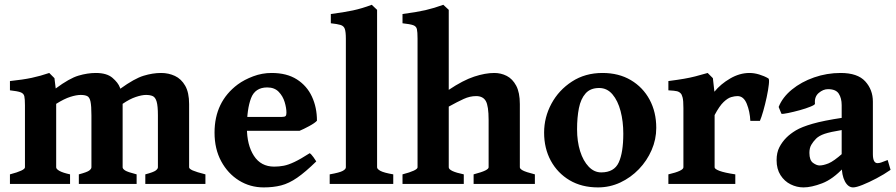

<svg xmlns="http://www.w3.org/2000/svg" viewBox="-20 -777 3784 811"><path d="M593.8 0V-40.5Q628.9 -49.8 637.9 -56.9Q647 -64 647 -70.3V-289.6Q647 -329.6 641.6 -347.9Q636.2 -366.2 625 -371.1Q613.8 -376 596.7 -376Q579.1 -376 553.5 -367.4Q527.8 -358.9 498 -338.4V-70.3Q498 -64 508.3 -57.1Q518.6 -50.3 557.1 -40.5V0H313V-40.5Q348.1 -49.8 357.2 -56.9Q366.2 -64 366.2 -70.3V-289.6Q366.2 -329.6 362.3 -347.9Q358.4 -366.2 348.4 -371.1Q338.4 -376 320.8 -376Q302.7 -376 277.1 -367.9Q251.5 -359.9 217.3 -338.4V-70.3Q217.3 -63 231 -55.2Q244.6 -47.4 275.9 -40.5V0H22V-40.5Q85.4 -57.1 85.4 -70.3V-332.5Q85.4 -358.4 82.8 -370.4Q80.1 -382.3 66.9 -387.2Q53.7 -392.1 22 -395.5V-434.6Q77.1 -440.4 114 -448.2Q150.9 -456.1 188 -468.8L210 -446.8L215.3 -403.3Q273.4 -446.3 311.5 -457.5Q349.6 -468.8 384.8 -468.8Q431.2 -468.8 455.1 -448.2Q479 -427.7 486.3 -407.7L488.3 -402.3Q547.9 -445.3 586.4 -457Q625 -468.8 660.6 -468.8Q691.9 -468.8 718.8 -456.3Q745.6 -443.8 762.2 -415Q778.8 -386.2 778.8 -337.4V-70.3Q778.8 -64 793.9 -57.1Q809.1 -50.3 847.7 -40.5V0Z M1318.8 -267.1Q1310.1 -257.3 1285.6 -244.1Q1261.2 -231 1245.6 -224.6H945.8L946.8 -283.2H1171.4Q1182.6 -283.2 1186.3 -286.9Q1189.9 -290.5 1189.9 -300.8Q1189.9 -320.8 1182.4 -345.9Q1174.8 -371.1 1157 -389.4Q1139.2 -407.7 1108.9 -407.7Q1057.6 -407.7 1040.3 -362.1Q1022.9 -316.4 1022.9 -237.8Q1022.9 -164.6 1052.5 -118.9Q1082 -73.2 1138.2 -73.2Q1158.7 -73.2 1178.2 -76.9Q1197.8 -80.6 1223.6 -92.8Q1249.5 -105 1288.1 -129.9Q1294.4 -126.5 1304.2 -112.8Q1314 -99.1 1315.9 -95.2Q1270 -50.3 1235.4 -26.4Q1200.7 -2.4 1167.7 6.1Q1134.8 14.6 1093.8 14.6Q1036.6 14.6 989.5 -14.6Q942.4 -43.9 914.3 -95.9Q886.2 -147.9 886.2 -216.8Q886.2 -347.2 984.4 -420.4Q1011.7 -440.4 1049.3 -454.6Q1086.9 -468.8 1127.4 -468.8Q1191.4 -468.8 1233.9 -441.7Q1276.4 -414.6 1297.6 -368.9Q1318.8 -323.2 1318.8 -267.1Z M1372.6 0V-40.5Q1414.6 -47.9 1427.7 -55.2Q1440.9 -62.5 1440.9 -70.3V-613.3Q1440.9 -642.1 1436.5 -654.8Q1432.1 -667.5 1418.5 -671.6Q1404.8 -675.8 1377.4 -678.7V-717.8Q1431.2 -724.6 1470.2 -732.9Q1509.3 -741.2 1550.3 -756.8L1572.8 -735.4V-70.3Q1572.8 -63 1586.9 -55.2Q1601.1 -47.4 1641.1 -40.5V0Z M1980.5 0V-40.5Q2015.6 -49.8 2029.8 -56.9Q2043.9 -64 2043.9 -70.3V-270Q2043.9 -329.6 2032 -350.3Q2020 -371.1 1991.2 -371.1Q1964.8 -371.1 1938.7 -359.1Q1912.6 -347.2 1875.5 -326.7V-70.3Q1875.5 -53.7 1939 -40.5V0H1680.2V-40.5Q1743.7 -57.1 1743.7 -70.3V-614.3Q1743.7 -641.6 1741 -653.8Q1738.3 -666 1725.1 -670.7Q1711.9 -675.3 1680.2 -678.7V-717.8Q1739.7 -725.6 1776.9 -734.1Q1814 -742.7 1852.5 -756.8L1875.5 -735.4V-397.5Q1936 -438 1982.9 -453.4Q2029.8 -468.8 2067.9 -468.8Q2096.2 -468.8 2120.6 -456.3Q2145 -443.8 2160.4 -415Q2175.8 -386.2 2175.8 -337.4V-70.3Q2175.8 -64 2188.2 -57.1Q2200.7 -50.3 2239.3 -40.5V0Z M2752 -236.8Q2752 -188 2732.4 -143.1Q2712.9 -98.1 2678.7 -62.5Q2644.5 -26.9 2600.1 -6.1Q2555.7 14.6 2505.9 14.6Q2437 14.6 2386 -15.6Q2335 -45.9 2306.6 -98.1Q2278.3 -150.4 2278.3 -216.8Q2278.3 -281.7 2309.3 -339.1Q2340.3 -396.5 2396 -432.6Q2451.7 -468.8 2524.9 -468.8Q2593.8 -468.8 2644.8 -438.5Q2695.8 -408.2 2723.9 -356Q2752 -303.7 2752 -236.8ZM2612.8 -212.4Q2612.8 -264.2 2601.3 -307.9Q2589.8 -351.6 2567.1 -378.4Q2544.4 -405.3 2510.7 -405.3Q2473.6 -405.3 2453.4 -382.3Q2433.1 -359.4 2425.3 -320.1Q2417.5 -280.8 2417.5 -231Q2417.5 -179.7 2430.4 -138.4Q2443.4 -97.2 2466.6 -73Q2489.7 -48.8 2519.5 -48.8Q2574.2 -48.8 2593.5 -90.8Q2612.8 -132.8 2612.8 -212.4Z M3225.6 -445.8Q3230 -442.9 3227.5 -420.2Q3225.1 -397.5 3218.5 -366.7Q3211.9 -335.9 3203.9 -307.9Q3195.8 -279.8 3189.9 -266.6H3149.4Q3147.5 -306.2 3134.3 -338.6Q3121.1 -371.1 3095.2 -371.1Q3083.5 -371.1 3068.8 -366.9Q3054.2 -362.8 3036.6 -346.2Q3019 -329.6 2998.5 -291V-70.3Q2998.5 -63 3019.3 -55.2Q3040 -47.4 3085.9 -40.5V0H2803.2V-40.5Q2866.7 -55.2 2866.7 -70.3V-320.3Q2866.7 -352.5 2863.3 -365.2Q2859.9 -377.9 2855.5 -382.3Q2849.1 -389.2 2839.8 -391.6Q2830.6 -394 2803.2 -395.5V-434.6Q2843.8 -439.9 2869.1 -444.3Q2894.5 -448.7 2916.5 -454.3Q2938.5 -460 2969.2 -468.8L2991.2 -446.8L2997.6 -389.6Q3023.9 -421.9 3064 -445.3Q3104 -468.8 3146 -468.8Q3165.5 -468.8 3186.8 -462.4Q3208 -456.1 3225.6 -445.8Z M3741.7 -59.6Q3714.4 -40.5 3682.4 -23.7Q3650.4 -6.8 3623.5 3.9Q3596.7 14.6 3583.5 14.6Q3562.5 14.6 3548.8 -11Q3535.2 -36.6 3535.2 -80.1V-333Q3535.2 -362.3 3522.9 -381.3Q3510.7 -400.4 3477.5 -400.4Q3457 -400.4 3438.2 -384.3Q3419.4 -368.2 3422.4 -338.9Q3422.9 -334.5 3403.8 -326.7Q3384.8 -318.8 3358.2 -311.5Q3331.5 -304.2 3309.1 -299.6Q3286.6 -294.9 3280.8 -296.4L3269 -325.2Q3285.2 -366.2 3325 -398.7Q3364.7 -431.2 3418.7 -450Q3472.7 -468.8 3530.8 -468.8Q3602.5 -468.8 3634.8 -433.3Q3667 -397.9 3667 -347.7V-126Q3667 -87.9 3686.5 -87.9Q3693.4 -87.9 3701.7 -90.6Q3710 -93.3 3729.5 -101.1ZM3540 -228.5Q3486.3 -219.7 3462.9 -211.7Q3439.5 -203.6 3427.2 -191.4Q3414.6 -178.7 3406.7 -165Q3398.9 -151.4 3398.9 -131.3Q3398.9 -100.1 3414.1 -89.1Q3429.2 -78.1 3441.9 -78.1Q3457.5 -78.1 3479.5 -86.9Q3501.5 -95.7 3540 -129.9L3543.9 -69.3Q3498 -20 3452.6 -2.7Q3407.2 14.6 3374 14.6Q3345.7 14.6 3319.6 1.7Q3293.5 -11.2 3276.9 -37.1Q3260.3 -63 3260.3 -100.6Q3260.3 -132.3 3272 -155Q3283.7 -177.7 3301.8 -195.8Q3317.9 -211.9 3341.8 -226.3Q3365.7 -240.7 3412.1 -254.2Q3458.5 -267.6 3540 -279.8Z"/></svg>

Font: Gentium Book Plus
Style: Bold
Weight: 700
Designer: Victor Gaultney, Annie Olsen, Iska Routamaa, Becca Hirsbrunner
Foundry: SIL International
Version: Version 6.101